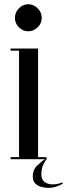

<svg xmlns="http://www.w3.org/2000/svg" viewBox="-20 -753 318 908"><path d="M114 -605Q88.5 -605 69.5 -623.8Q50.5 -642.5 50.5 -668Q50.5 -694.5 69.5 -713.8Q88.5 -733 114 -733Q138.5 -733 158 -713.8Q177.5 -694.5 177.5 -668Q177.5 -642.5 158 -623.8Q138.5 -605 114 -605ZM30 0V-10H70V-513.5H30V-523.5H160V-10H200V0Q191 11 183.2 29.2Q175.5 47.5 175.5 71Q175.5 97 191.5 108Q207.5 119 228 119Q241.5 119 254 116.2Q266.5 113.5 274 109.5L278 114Q266.5 123 247 129.2Q227.5 135.5 209.5 135.5Q193 135.5 175.8 131Q158.5 126.5 146.8 114.8Q135 103 135 81.5Q135 50.5 154.8 31Q174.5 11.5 192 0Z"/></svg>

Font: Imbue 100pt Medium
Style: Regular
Weight: 500
Designer: Tyler Finck
Foundry: Etcetera Type Company
Version: Version 1.102; ttfautohint (v1.8.3)